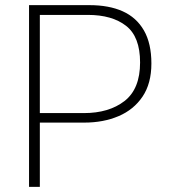

<svg xmlns="http://www.w3.org/2000/svg" viewBox="-20 -727 659 747"><path d="M93 0V-707H328Q404 -707 457.5 -683Q511 -659 540 -608.5Q569 -558 569 -480Q569 -402 534.5 -351Q500 -300 441 -275Q382 -250 308 -250H135V0ZM135 -287H306Q404 -287 464.5 -334Q525 -381 525 -484Q525 -584 470.5 -626.5Q416 -669 322 -669H135Z"/></svg>

Font: Onest Thin
Style: Regular
Weight: 250
Designer: Dmitri Voloshin, Andrey Kudryavtsev
Foundry: Dmitri Voloshin, Andrey Kudryavtsev
Version: Version 1.000;gftools[0.9.33]